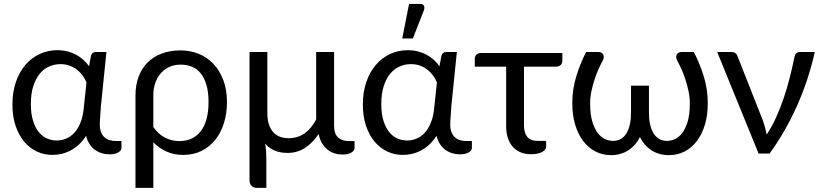

<svg xmlns="http://www.w3.org/2000/svg" viewBox="-20 -766 4101 958"><path d="M411.5 -355Q404 -373 392.2 -389.2Q380.5 -405.5 364.2 -418.2Q348 -431 327.2 -438.5Q306.5 -446 281.5 -446Q252 -446 225.2 -434.2Q198.5 -422.5 178.2 -398Q158 -373.5 146 -336Q134 -298.5 134 -247Q134 -199 144.5 -164.8Q155 -130.5 172.5 -108.2Q190 -86 213.5 -75.5Q237 -65 263 -65Q288 -65 310.8 -74.8Q333.5 -84.5 351.5 -104.2Q369.5 -124 381.8 -154.8Q394 -185.5 398 -227.5ZM586 -62.5V-26.5Q586 -15 570 -5.5Q554 4 525.5 4Q506 4 487.8 -1.5Q469.5 -7 454 -18.2Q438.5 -29.5 427 -47Q415.5 -64.5 409.5 -88.5Q393.5 -63 374 -45Q354.5 -27 332.8 -15.5Q311 -4 288 1.5Q265 7 242 7Q200 7 163.5 -10.2Q127 -27.5 100 -60Q73 -92.5 57.5 -139Q42 -185.5 42 -244.5Q42 -306.5 59.2 -356.8Q76.5 -407 106.8 -442.2Q137 -477.5 177.8 -496.5Q218.5 -515.5 266 -515.5Q293 -515.5 316.8 -509.5Q340.5 -503.5 360.2 -492.8Q380 -482 396.2 -467.2Q412.5 -452.5 424.5 -435.5L434 -488Q440 -506.5 458 -506.5H511L483.5 -236Q482.5 -211.5 480.2 -187.8Q478 -164 478 -144Q478 -122 484 -106.8Q490 -91.5 500.8 -81.5Q511.5 -71.5 525.8 -67Q540 -62.5 556.5 -62.5Z M745 -132Q770.5 -95.5 804.2 -78.8Q838 -62 874 -62Q944.5 -62 982.5 -112.5Q1020.5 -163 1020.5 -256.5Q1020.5 -306 1010.2 -341.5Q1000 -377 981.8 -399.8Q963.5 -422.5 937.8 -433Q912 -443.5 881 -443.5Q852.5 -443.5 827.8 -433.2Q803 -423 784.8 -403.2Q766.5 -383.5 755.8 -355Q745 -326.5 745 -290ZM656 -290Q656 -341.5 671.5 -383Q687 -424.5 716 -453.8Q745 -483 786.8 -498.8Q828.5 -514.5 881 -514.5Q929 -514.5 971.2 -497.5Q1013.5 -480.5 1044.8 -447.5Q1076 -414.5 1094.2 -366.5Q1112.5 -318.5 1112.5 -256.5Q1112.5 -200.5 1097.5 -152.2Q1082.5 -104 1054.5 -68.8Q1026.5 -33.5 985.8 -13.2Q945 7 894 7Q848.5 7 811 -9.8Q773.5 -26.5 745 -56V171.5H656Z M1749 -62V-26Q1749 -14.5 1733.2 -4.8Q1717.5 5 1689 5Q1668 5 1648.8 -1Q1629.5 -7 1613.8 -19.8Q1598 -32.5 1586.5 -51.8Q1575 -71 1570 -97.5Q1540 -52.5 1501.5 -27.8Q1463 -3 1415 -3Q1377.5 -3 1349.8 -15Q1322 -27 1303 -49.5Q1306.5 -28.5 1307.8 -7.2Q1309 14 1309 32V171.5H1264.5Q1245.5 171.5 1235.2 161.5Q1225 151.5 1225 133.5V-506.5H1314V-200Q1314 -143 1340.5 -109.8Q1367 -76.5 1420.5 -76.5Q1466 -76.5 1500.2 -101Q1534.5 -125.5 1557.5 -170V-506.5H1647V-137Q1647 -98 1667 -80Q1687 -62 1720 -62Z M2160 -355Q2152.5 -373 2140.8 -389.2Q2129 -405.5 2112.8 -418.2Q2096.5 -431 2075.8 -438.5Q2055 -446 2030 -446Q2000.5 -446 1973.8 -434.2Q1947 -422.5 1926.8 -398Q1906.5 -373.5 1894.5 -336Q1882.5 -298.5 1882.5 -247Q1882.5 -199 1893 -164.8Q1903.5 -130.5 1921 -108.2Q1938.5 -86 1962 -75.5Q1985.5 -65 2011.5 -65Q2036.5 -65 2059.2 -74.8Q2082 -84.5 2100 -104.2Q2118 -124 2130.2 -154.8Q2142.5 -185.5 2146.5 -227.5ZM2334.5 -62.5V-26.5Q2334.5 -15 2318.5 -5.5Q2302.5 4 2274 4Q2254.5 4 2236.2 -1.5Q2218 -7 2202.5 -18.2Q2187 -29.5 2175.5 -47Q2164 -64.5 2158 -88.5Q2142 -63 2122.5 -45Q2103 -27 2081.2 -15.5Q2059.5 -4 2036.5 1.5Q2013.5 7 1990.5 7Q1948.5 7 1912 -10.2Q1875.5 -27.5 1848.5 -60Q1821.5 -92.5 1806 -139Q1790.5 -185.5 1790.5 -244.5Q1790.5 -306.5 1807.8 -356.8Q1825 -407 1855.2 -442.2Q1885.5 -477.5 1926.2 -496.5Q1967 -515.5 2014.5 -515.5Q2041.5 -515.5 2065.2 -509.5Q2089 -503.5 2108.8 -492.8Q2128.5 -482 2144.8 -467.2Q2161 -452.5 2173 -435.5L2182.5 -488Q2188.5 -506.5 2206.5 -506.5H2259.5L2232 -236Q2231 -211.5 2228.8 -187.8Q2226.5 -164 2226.5 -144Q2226.5 -122 2232.5 -106.8Q2238.5 -91.5 2249.2 -81.5Q2260 -71.5 2274.2 -67Q2288.5 -62.5 2305 -62.5ZM1987 -574 2021 -746.5H2076.5Q2090 -746.5 2095 -737.8Q2100 -729 2095 -714.5L2040 -574Z M2786 -466Q2786 -450.5 2777.8 -442Q2769.5 -433.5 2754 -433.5H2594.5V-140.5Q2594.5 -102.5 2611 -82.8Q2627.5 -63 2664 -63H2705V-35.5Q2705 -26 2699 -18.8Q2693 -11.5 2682.8 -6.5Q2672.5 -1.5 2659 1Q2645.5 3.5 2630 3.5Q2599.5 3.5 2576.2 -6.5Q2553 -16.5 2537.2 -35Q2521.5 -53.5 2513.5 -79Q2505.5 -104.5 2505.5 -135.5V-433.5H2349V-472.5Q2349 -484 2356.8 -492.8Q2364.5 -501.5 2379.5 -501.5H2786Z M3442 -506.5Q3472 -448 3491.8 -384Q3511.5 -320 3511.5 -251Q3511.5 -191 3497 -143.2Q3482.5 -95.5 3456.8 -61.8Q3431 -28 3395.5 -10Q3360 8 3318.5 8Q3291.5 8 3269.2 1.5Q3247 -5 3229 -17Q3211 -29 3197 -45.5Q3183 -62 3173 -82Q3163 -62 3148.8 -45.5Q3134.5 -29 3116.5 -17Q3098.5 -5 3076.5 1.5Q3054.5 8 3028.5 8Q2987 8 2951.5 -10Q2916 -28 2890.2 -61.8Q2864.5 -95.5 2850 -143.2Q2835.5 -191 2835.5 -251Q2835.5 -320 2855 -384Q2874.5 -448 2904.5 -506.5H2968Q2972.5 -506.5 2978.2 -504.2Q2984 -502 2987.8 -497.2Q2991.5 -492.5 2992.5 -485Q2993.5 -477.5 2989 -466.5Q2980 -450.5 2968.8 -426.2Q2957.5 -402 2947.8 -373Q2938 -344 2931.2 -312.5Q2924.5 -281 2924.5 -251Q2924.5 -194.5 2935.8 -158Q2947 -121.5 2963.8 -100.5Q2980.5 -79.5 3000.8 -71.2Q3021 -63 3039 -63Q3061.5 -63 3078.5 -73.2Q3095.5 -83.5 3106.5 -102Q3117.5 -120.5 3123 -146.5Q3128.5 -172.5 3128.5 -204V-338.5H3218V-204Q3218 -172.5 3223.5 -146.5Q3229 -120.5 3240.2 -102Q3251.5 -83.5 3268.5 -73.2Q3285.5 -63 3308 -63Q3326 -63 3346 -71.2Q3366 -79.5 3382.8 -100.5Q3399.5 -121.5 3410.8 -158Q3422 -194.5 3422 -251Q3422 -281 3415.2 -312.5Q3408.5 -344 3398.8 -373Q3389 -402 3377.8 -426.2Q3366.5 -450.5 3357.5 -466.5Q3353 -477.5 3354 -485Q3355 -492.5 3359 -497.2Q3363 -502 3368.8 -504.2Q3374.5 -506.5 3379 -506.5Z M4045.5 -506.5Q4013.5 -364.5 3956 -236.2Q3898.5 -108 3820 0H3765L3558.5 -506.5H3631.5Q3642 -506.5 3649.2 -501Q3656.5 -495.5 3659 -488L3787.5 -162Q3793.5 -144.5 3797.8 -127.8Q3802 -111 3805.5 -94.5Q3831.5 -134 3852.5 -180.2Q3873.5 -226.5 3890.2 -276Q3907 -325.5 3920 -376.8Q3933 -428 3943.5 -478.5Q3946 -494 3953.5 -500.2Q3961 -506.5 3971 -506.5Z"/></svg>

Font: Lato 2
Style: Regular
Weight: 400
Designer: Lukasz Dziedzic with Adam Twardoch and Botio Nikoltchev
Foundry: tyPoland Lukasz Dziedzic
Version: Version 2.015; 2015-08-06; http://www.latofonts.com/